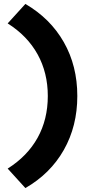

<svg xmlns="http://www.w3.org/2000/svg" viewBox="-20 -733 461 976"><path d="M109 -713Q236 -639 304.5 -518.5Q373 -398 373 -245Q373 -92 304.5 29Q236 150 109 223L19 124Q119 61 171 -32.5Q223 -126 223 -245Q223 -363 171 -457Q119 -551 19 -614Z"/></svg>

Font: Red Hat Display Black
Style: Regular
Weight: 900
Designer: Pentagram, MCKL
Foundry: Pentagram, MCKL
Version: Version 1.023; ttfautohint (v1.8.3)